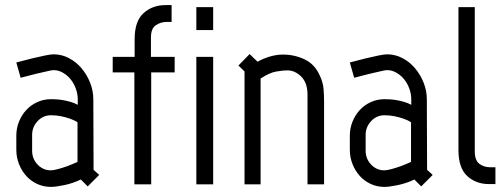

<svg xmlns="http://www.w3.org/2000/svg" viewBox="-20 -723 1969 753"><path d="M284 -243Q284 -244 275.5 -248.5Q267 -253 253 -258Q239 -263 220 -267Q201 -271 180 -271Q149 -271 127.5 -248Q106 -225 106 -194V-132Q106 -100 127.5 -77.5Q149 -55 179 -55Q190 -55 208 -60Q226 -65 243 -71Q262 -78 284 -88ZM347 -57 369 -37 324 8 297 -19Q266 -4 232 3Q198 10 180 10Q151 10 126 -1.5Q101 -13 83 -33Q65 -53 54.5 -79.5Q44 -106 44 -136V-191Q44 -220 54.5 -246Q65 -272 83 -291.5Q101 -311 126 -322.5Q151 -334 180 -334Q186 -334 198.5 -333.5Q211 -333 226 -330.5Q241 -328 256.5 -323.5Q272 -319 285 -312V-333Q285 -354 277.5 -375Q270 -396 257 -412Q244 -428 226.5 -438Q209 -448 190 -448Q183 -448 162.5 -443Q142 -438 119 -433Q93 -426 61 -418L44 -478Q77 -487 106 -494Q131 -500 155 -505Q179 -510 190 -510Q222 -510 250.5 -495Q279 -480 300 -455Q321 -430 333.5 -398.5Q346 -367 346 -333Z M573 0H507V-439H422V-500H508V-569Q508 -640 543 -671.5Q578 -703 629 -703H653V-637H634Q610 -637 591 -624Q572 -611 572 -576V-500H665V-439H573Z M750 -695H816V-605H750ZM750 -500H816V0H750Z M1235 -425Q1247 -399 1249 -374Q1251 -349 1251 -322V0H1186V-352Q1186 -398 1161.5 -422.5Q1137 -447 1107 -447Q1090 -447 1063.5 -442.5Q1037 -438 1002 -415V0H939V-443L915 -466L959 -511L990 -481Q1042 -509 1090 -509Q1135 -509 1175 -490Q1215 -471 1235 -425Z M1592 -243Q1592 -244 1583.5 -248.5Q1575 -253 1561 -258Q1547 -263 1528 -267Q1509 -271 1488 -271Q1457 -271 1435.5 -248Q1414 -225 1414 -194V-132Q1414 -100 1435.5 -77.5Q1457 -55 1487 -55Q1498 -55 1516 -60Q1534 -65 1551 -71Q1570 -78 1592 -88ZM1655 -57 1677 -37 1632 8 1605 -19Q1574 -4 1540 3Q1506 10 1488 10Q1459 10 1434 -1.5Q1409 -13 1391 -33Q1373 -53 1362.5 -79.5Q1352 -106 1352 -136V-191Q1352 -220 1362.5 -246Q1373 -272 1391 -291.5Q1409 -311 1434 -322.5Q1459 -334 1488 -334Q1494 -334 1506.5 -333.5Q1519 -333 1534 -330.5Q1549 -328 1564.5 -323.5Q1580 -319 1593 -312V-333Q1593 -354 1585.5 -375Q1578 -396 1565 -412Q1552 -428 1534.5 -438Q1517 -448 1498 -448Q1491 -448 1470.5 -443Q1450 -438 1427 -433Q1401 -426 1369 -418L1352 -478Q1385 -487 1414 -494Q1439 -500 1463 -505Q1487 -510 1498 -510Q1530 -510 1558.5 -495Q1587 -480 1608 -455Q1629 -430 1641.5 -398.5Q1654 -367 1654 -333Z M1778 -695H1842V-130Q1842 -94 1860 -80.5Q1878 -67 1903 -67H1923V-1H1898Q1847 -1 1812.5 -32.5Q1778 -64 1778 -135Z"/></svg>

Font: Marvel
Style: Bold
Weight: 700
Designer: Carolina Trebol
Foundry: Carolina Trebol
Version: Version 1.001